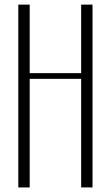

<svg xmlns="http://www.w3.org/2000/svg" viewBox="-20 -820 485 840"><path d="M60.1 -799.8H109.9V-500H335V-799.8H384.8V0H335V-475.1H109.9V0H60.1Z"/></svg>

Font: Reswysokr
Style: Regular
Weight: 500
Version: Version 0.984